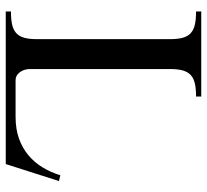

<svg xmlns="http://www.w3.org/2000/svg" viewBox="-46 -674 720 668"><g transform="rotate(90 314.0 -340.0)"><path d="M20 -18.1Q46.4 -18.1 64.7 -22Q83 -25.9 94.5 -35.9Q106 -45.9 111.1 -63.2Q116.2 -80.6 116.2 -107.9V-571.8Q116.2 -599.1 111.1 -616.7Q106 -634.3 94.5 -644.3Q83 -654.3 64.7 -658.2Q46.4 -662.1 20 -662.1V-680.2H315.9V-662.1Q289.6 -662.1 271.5 -658.2Q253.4 -654.3 241.9 -644.3Q230.5 -634.3 225.3 -616.7Q220.2 -599.1 220.2 -571.8V-85Q220.2 -64 231.2 -49.1Q242.2 -34.2 258.8 -34.2H386.2Q429.2 -34.2 462.4 -46.1Q495.6 -58.1 520.5 -79.1Q545.4 -100.1 562.5 -128.4Q579.6 -156.7 589.8 -189.9L609.9 -185.1L550.8 0H20Z"/></g></svg>

Font: Tunjung putih
Style: Regular
Weight: 400
Designer: R.S. Wihananto
Foundry: R.S. Wihananto
Version: Version 2.0.1